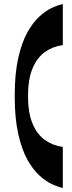

<svg xmlns="http://www.w3.org/2000/svg" viewBox="-20 -760 360 966"><path d="M296 186Q274 181 243.5 167.5Q213 154 180 124.5Q147 95 118.5 44.5Q90 -6 72 -85Q54 -164 54 -277Q54 -390 72 -469Q90 -548 118.5 -598.5Q147 -649 180 -678.5Q213 -708 243.5 -721.5Q274 -735 296 -740V-533Q247 -527 207 -499Q167 -471 144 -416.5Q121 -362 121 -277Q121 -192 144 -137.5Q167 -83 207 -55Q247 -27 296 -21Z"/></svg>

Font: Ojuju ExtraBold
Style: Regular
Weight: 800
Designer: Chisaokwu Joboson, Mirko Velimirovic
Foundry: Udi Foundry
Version: Version 1.000